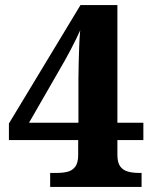

<svg xmlns="http://www.w3.org/2000/svg" viewBox="-20 -734 605 754"><path d="M177 0V-55H205Q229 -55 247 -60Q265 -65 276 -80Q287 -95 287 -126V-184H15V-249L296 -714H441V-252H543V-184H441V-126Q441 -95 452.5 -80Q464 -65 483 -60Q502 -55 523 -55H536V0ZM94 -252H288V-425Q288 -454 289 -486.5Q290 -519 291 -551.5Q292 -584 295 -615Q290 -604 280 -583Q270 -562 258 -539.5Q246 -517 235.5 -498Q225 -479 220 -471Z"/></svg>

Font: Noto Serif Hentaigana EL
Style: Regular
Weight: 400
Designer: Kazuhiro Yamada
Foundry: nipponia
Version: Version 1.000